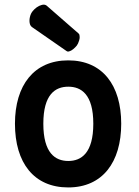

<svg xmlns="http://www.w3.org/2000/svg" viewBox="-20 -799 602 833"><path d="M168 -262.2C168 -389.6 219.7 -422.9 276.4 -422.9C332.5 -422.9 384.8 -389.6 384.8 -262.2C384.8 -134.8 332.5 -100.6 276.4 -100.6C219.7 -100.6 168 -134.8 168 -262.2ZM44.9 -262.2C44.9 -92.3 127.4 14.2 275.9 14.2C424.8 14.2 505.9 -95.2 505.9 -262.2C505.9 -429.2 424.8 -537.1 275.9 -537.1C127.4 -537.1 44.9 -429.2 44.9 -262.2ZM268.6 -577.6C270.5 -576.2 272.9 -575.2 275.4 -575.2C276.9 -575.2 278.3 -575.7 280.3 -576.2C285.6 -577.6 291.5 -580.6 297.9 -585.9C304.2 -591.3 309.1 -596.2 313 -601.1C316.9 -606 320.3 -613.3 323.2 -623C325.2 -628.9 325.7 -633.8 325.7 -638.2C325.7 -641.1 325.2 -644.5 324.7 -647C324.2 -649.4 323.2 -651.9 321.3 -653.3L183.1 -773.9C179.2 -777.3 174.8 -778.8 169.4 -778.8C166.5 -778.8 163.6 -778.3 160.2 -777.3C153.3 -775.4 146 -772 139.2 -767.1C132.3 -762.2 126.5 -756.3 122.1 -751C116.7 -744.6 112.3 -736.3 109.9 -725.6C108.4 -719.7 107.9 -714.4 107.9 -709C107.9 -704.6 108.4 -700.2 109.4 -696.3C110.8 -689.9 114.3 -685.1 118.7 -681.6Z"/></svg>

Font: Tuffy
Style: Bold
Weight: 700
Designer: Thatcher Ulrich, Karoly Barta, Michael Everson
Version: Version 001.270